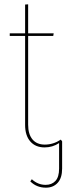

<svg xmlns="http://www.w3.org/2000/svg" viewBox="-20 -672 311 887"><path d="M267 -19V107Q267 150 246.5 172.5Q226 195 192 195Q149 195 120 166L127 156Q155 182 191 182Q219 182 236 164Q253 146 253 107V-11Q223 9 186 9Q144 9 120 -18.5Q96 -46 96 -95V-506H25V-518H96V-651L110 -652V-518H228L226 -506H110V-96Q110 -52 130 -28Q150 -4 187 -4Q226 -4 261 -27Z"/></svg>

Font: Fira Sans Compressed Hair
Style: Regular
Weight: 100
Width: 1
Designer: bBox Type GmbH & Carrois Corporate GbR & Edenspiekermann AG
Foundry: bBox Type GmbH & Carrois Corporate GbR & Edenspiekermann AG
Version: Version 4.301